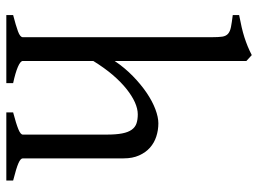

<svg xmlns="http://www.w3.org/2000/svg" viewBox="-122 -674 797 592"><g transform="rotate(90 276.0 -378.5)"><path d="M327.1 0V-21Q362.3 -30.3 378.9 -37.1Q395.5 -43.9 395.5 -50.8V-309.1Q395.5 -338.9 391.8 -357.4Q388.2 -376 380.4 -386.7Q372.6 -397.5 360.8 -401.4Q349.1 -405.3 333 -405.3Q315.9 -405.3 296.1 -396.5Q276.4 -387.7 254.9 -370.6Q233.4 -353.5 211.4 -327.9Q189.5 -302.2 168.5 -268.1V-50.8Q168.5 -43.5 186.8 -35.6Q205.1 -27.8 236.8 -21V0H26.9V-21Q59.1 -29.3 77.1 -35.9Q95.2 -42.5 95.2 -50.8V-633.8Q95.2 -654.3 93.5 -665.8Q91.8 -677.2 84.7 -683.6Q77.6 -689.9 64 -692.6Q50.3 -695.3 26.9 -698.2V-717.8Q47.4 -721.7 64.2 -725.6Q81.1 -729.5 95.5 -734.1Q109.9 -738.8 123 -744.1Q136.2 -749.5 150.4 -756.8L168.5 -740.2V-334Q189.5 -365.2 215.1 -390.1Q240.7 -415 266.6 -432.6Q292.5 -450.2 317.1 -459.5Q341.8 -468.8 360.8 -468.8Q381.8 -468.8 401.4 -462.4Q420.9 -456.1 435.8 -442.9Q450.7 -429.7 459.7 -409.4Q468.8 -389.2 468.8 -361.8V-50.8Q468.8 -43.9 483.6 -37.4Q498.5 -30.8 537.1 -21V0Z"/></g></svg>

Font: Gentium Plus Eur
Style: Regular
Weight: 400
Designer: J. Victor Gaultney, Annie Olsen, Iska Routamaa, Becca Hirsbrunner
Foundry: SIL International
Version: Version 5.000